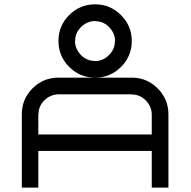

<svg xmlns="http://www.w3.org/2000/svg" viewBox="-20 -853 868 873"><path d="M745.8 -333.3V0H670V-166.7H154.2V0H79.2V-333.3Q79.2 -402.5 127.9 -451.2Q176.7 -500 245.8 -500H412.5Q343.3 -500 294.6 -548.8Q245.8 -597.5 245.8 -666.7Q245.8 -735.8 294.6 -784.6Q343.3 -833.3 412.5 -833.3Q481.7 -833.3 530.4 -784.2Q579.2 -735 579.2 -666.7Q579.2 -597.5 530.4 -548.8Q481.7 -500 412.5 -500H579.2Q648.3 -500 697.1 -450.8Q745.8 -401.7 745.8 -333.3ZM670 -241.7V-333.3Q669.2 -369.2 642.9 -396.2Q616.7 -423.3 579.2 -423.3V-424.2H245.8Q209.2 -423.3 182.1 -397.1Q155 -370.8 155 -333.3H154.2V-241.7ZM412.5 -575Q448.3 -575.8 475.4 -602.5Q502.5 -629.2 502.5 -666.7H503.3Q502.5 -702.5 476.2 -729.6Q450 -756.7 412.5 -756.7V-757.5Q375.8 -756.7 348.8 -730.4Q321.7 -704.2 321.7 -666.7H320.8Q321.7 -630 347.9 -602.9Q374.2 -575.8 412.5 -575.8Z"/></svg>

Font: 0xA000-Squarish
Style: Squareish
Weight: 400
Version: Version 0.1